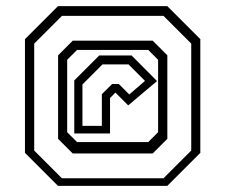

<svg xmlns="http://www.w3.org/2000/svg" viewBox="-20 -734 731 623"><path d="M168 -131 61 -238V-607L168 -714H523L630 -607V-238L523 -131ZM181 -155.5H510.5L600.5 -245.5V-592.5L510.5 -682.5H181L91 -592.5V-245.5ZM216 -236 168.5 -283.5V-554.5L216 -602H475.5L523 -554.5V-283.5L475.5 -236ZM230 -273H461L493 -305V-540L461 -572H230L198 -540V-305ZM221 -301V-473L302 -554H407L489.5 -471L396 -392L350 -438H359L337 -416V-301ZM247.5 -325.5H310.5V-428.5L344 -461.5H365.5L399.5 -427.5L450.5 -471.5L397 -525H312.5L247.5 -460Z"/></svg>

Font: Tourney Light
Style: Regular
Weight: 300
Version: Version 1.015